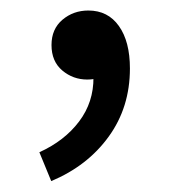

<svg xmlns="http://www.w3.org/2000/svg" viewBox="-20 -146 318 356"><path d="M75 189.8 53 136.3Q99.7 115.1 126.7 79.2Q153.7 43.4 153.3 -2.7L143.4 -84.9L187.8 -18Q178.4 -7 166.7 -2.7Q155 1.5 141.8 1.5Q115.5 1.5 95.5 -15.3Q75.5 -32.2 75.5 -62.5Q75.5 -92.2 95.8 -109.4Q116.1 -126.5 143.8 -126.5Q180.2 -126.5 200.5 -97.7Q220.9 -69 220.9 -19Q220.9 53 181.6 107.2Q142.4 161.5 75 189.8Z"/></svg>

Font: Shanggu Sans SC VF
Style: Regular
Weight: 250
Designer: GuiWonder
Version: Version 1.021